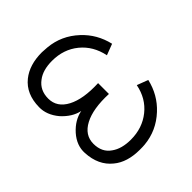

<svg xmlns="http://www.w3.org/2000/svg" viewBox="-76 -604 814 814"><g transform="rotate(45 331.0 -197.5)"><path d="M623 -197Q624 -187 624 -168Q624 -92 587 -48Q546 3 469 7Q422 10 381 -26Q341 -62 332 -108Q323 -64 282 -27Q240 8 194 7Q116 6 75 -45Q38 -91 38 -166Q38 -175 40 -197Q47 -274 101 -332Q150 -385 223 -402L242 -352Q174 -338 134 -289Q94 -240 94 -171Q94 -115 119 -83Q146 -46 196 -46Q248 -46 275.5 -98Q303 -150 299 -242H364Q360 -150 387.5 -98Q415 -46 467 -46Q518 -46 543 -83Q567 -116 567 -171Q567 -240 527.5 -289.5Q488 -339 421 -352L440 -402Q513 -385 562 -332Q616 -274 623 -197Z"/></g></svg>

Font: GFS Neohellenic Rg
Style: Regular
Weight: 400
Designer: Takis Katsoulidis and George D. Matthiopoulos
Foundry: Takis Katsoulidis and George D. Matthiopoulos
Version: Version 1.0